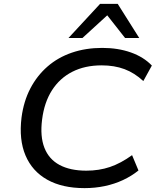

<svg xmlns="http://www.w3.org/2000/svg" viewBox="-20 -961 807 990"><path d="M416 9Q301 9 223.5 -34.5Q146 -78 111.5 -159.5Q77 -241 91 -355Q102 -439 136.5 -505Q171 -571 225 -618Q279 -665 350.5 -689.5Q422 -714 507 -714Q589 -714 655 -690.5Q721 -667 763 -623L719 -543Q674 -585 622 -604.5Q570 -624 504 -624Q418 -624 353 -591Q288 -558 248 -495.5Q208 -433 197 -344Q186 -258 209 -199Q232 -140 287 -110.5Q342 -81 425 -81Q491 -81 547 -100Q603 -119 661 -161L694 -82Q658 -53 614 -32.5Q570 -12 520 -1.5Q470 9 416 9ZM333 -765 496 -941H587L698 -765H625L533 -882L405 -765Z"/></svg>

Font: Nunito Sans 10pt SemiExpanded Medium
Style: Italic
Weight: 500
Width: 6
Italic angle: -9°
Designer: Vernon Adams
Foundry: Vernon Adams
Version: Version 3.101;gftools[0.9.27]